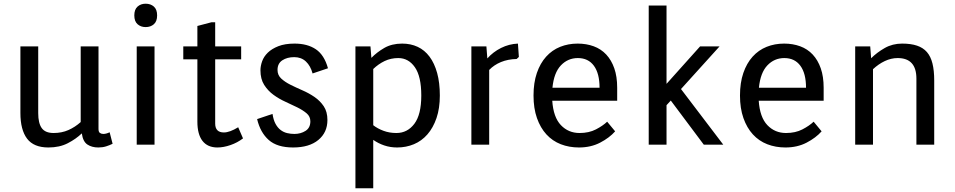

<svg xmlns="http://www.w3.org/2000/svg" viewBox="-20 -780 5146 1035"><path d="M511 -85Q511 -69 518.5 -63.5Q526 -58 537 -58Q545 -58 554 -60.5Q563 -63 571 -67L587 -5Q571 3 552 9Q533 15 510 15Q475 15 451 -1Q427 -17 421 -61Q390 -31 345.5 -8Q301 15 241 15Q162 15 126 -32.5Q90 -80 90 -171V-530H186V-170Q186 -116 205 -89.5Q224 -63 269 -63Q313 -63 349 -79Q385 -95 415 -122V-530H511Z M813 0H717V-530H813ZM704 -697Q704 -729 721.5 -744.5Q739 -760 765 -760Q792 -760 809.5 -744.5Q827 -729 827 -697Q827 -665 809.5 -649.5Q792 -634 765 -634Q739 -634 721.5 -649.5Q704 -665 704 -697Z M968 -530H1044V-640L1120 -660H1140V-530H1280V-460H1140V-114Q1140 -66 1187 -66Q1218 -66 1264 -94L1290 -34Q1260 -11 1222.5 2Q1185 15 1152 15Q1099 15 1071.5 -20.5Q1044 -56 1044 -124V-460H968Z M1566 -472Q1528 -472 1502 -455Q1476 -438 1476 -403Q1476 -375 1496 -356.5Q1516 -338 1546 -323Q1576 -308 1610.5 -293Q1645 -278 1675 -257.5Q1705 -237 1725 -207.5Q1745 -178 1745 -133Q1745 -66 1696 -25.5Q1647 15 1560 15Q1474 15 1428.5 -25.5Q1383 -66 1366 -138L1449 -166Q1454 -133 1465.5 -112Q1477 -91 1493 -79Q1509 -67 1528 -62.5Q1547 -58 1567 -58Q1601 -58 1627 -74.5Q1653 -91 1653 -126Q1653 -152 1633 -169Q1613 -186 1583 -201Q1553 -216 1518.5 -231.5Q1484 -247 1454 -269Q1424 -291 1404 -322.5Q1384 -354 1384 -401Q1384 -424 1393 -449.5Q1402 -475 1423.5 -496Q1445 -517 1480.5 -531Q1516 -545 1568 -545Q1637 -545 1682.5 -514.5Q1728 -484 1748 -412L1665 -384Q1654 -425 1629 -448.5Q1604 -472 1566 -472Z M1896 -530H1977L1982 -468Q2011 -498 2051.5 -521.5Q2092 -545 2148 -545Q2194 -545 2231.5 -527.5Q2269 -510 2295.5 -474.5Q2322 -439 2336.5 -386.5Q2351 -334 2351 -265Q2351 -196 2333 -143.5Q2315 -91 2284 -55.5Q2253 -20 2211 -2.5Q2169 15 2121 15Q2084 15 2051.5 4Q2019 -7 1992 -26V235H1896ZM2127 -467Q2087 -467 2053.5 -451Q2020 -435 1992 -408V-105Q2015 -87 2047 -75Q2079 -63 2117 -63Q2176 -63 2213.5 -112.5Q2251 -162 2251 -265Q2251 -368 2216.5 -417.5Q2182 -467 2127 -467Z M2602 -530 2607 -465Q2638 -500 2681 -521.5Q2724 -543 2772 -545L2777 -473L2765 -462Q2718 -461 2680.5 -445.5Q2643 -430 2617 -403V0H2521V-530Z M3104 -63Q3155 -63 3192.5 -82.5Q3230 -102 3253 -124L3296 -72Q3265 -37 3215 -11Q3165 15 3101 15Q3048 15 3003 -2.5Q2958 -20 2925.5 -55.5Q2893 -91 2874.5 -143.5Q2856 -196 2856 -265Q2856 -334 2874 -386.5Q2892 -439 2924 -474.5Q2956 -510 2999.5 -527.5Q3043 -545 3094 -545Q3141 -545 3180.5 -530.5Q3220 -516 3248 -486Q3276 -456 3291.5 -411.5Q3307 -367 3307 -307V-237H2957Q2963 -148 3003.5 -105.5Q3044 -63 3104 -63ZM3095 -467Q3041 -467 3003.5 -427.5Q2966 -388 2958 -307H3212Q3212 -384 3181.5 -425.5Q3151 -467 3095 -467Z M3596 -238 3573 -213V0H3477V-750H3573V-328L3754 -530H3859L3651 -300L3879 0H3774Z M4217 -63Q4268 -63 4305.5 -82.5Q4343 -102 4366 -124L4409 -72Q4378 -37 4328 -11Q4278 15 4214 15Q4161 15 4116 -2.5Q4071 -20 4038.5 -55.5Q4006 -91 3987.5 -143.5Q3969 -196 3969 -265Q3969 -334 3987 -386.5Q4005 -439 4037 -474.5Q4069 -510 4112.5 -527.5Q4156 -545 4207 -545Q4254 -545 4293.5 -530.5Q4333 -516 4361 -486Q4389 -456 4404.5 -411.5Q4420 -367 4420 -307V-237H4070Q4076 -148 4116.5 -105.5Q4157 -63 4217 -63ZM4208 -467Q4154 -467 4116.5 -427.5Q4079 -388 4071 -307H4325Q4325 -384 4294.5 -425.5Q4264 -467 4208 -467Z M4671 -530 4676 -466Q4707 -497 4749 -521Q4791 -545 4843 -545Q4890 -545 4923 -534Q4956 -523 4976.5 -499.5Q4997 -476 5006.5 -438Q5016 -400 5016 -346V0H4920V-356Q4920 -467 4819 -467Q4784 -467 4750 -451Q4716 -435 4686 -407V0H4590V-530Z"/></svg>

Font: Orienta
Style: Regular
Weight: 400
Designer: Eduardo Rodriguez Tunni
Foundry: Eduardo Rodriguez Tunni
Version: Version 1.001